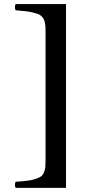

<svg xmlns="http://www.w3.org/2000/svg" viewBox="-20 -721 437 936"><path d="M301.8 -701.2V194.8H57.1Q52.7 190.4 52.7 179.9Q52.7 169.4 57.1 165Q93.3 162.6 115.7 159.7Q138.2 156.7 155.5 150.6Q172.9 144.5 181.2 138.2Q189.5 131.8 194.8 118.2Q200.2 104.5 201.2 91.1Q202.1 77.6 202.1 53.2V-558.1Q202.1 -576.7 201.7 -587.6Q201.2 -598.6 198.7 -610.6Q196.3 -622.6 192.6 -629.2Q189 -635.7 181.4 -642.8Q173.8 -649.9 163.8 -653.3Q153.8 -656.7 137.9 -660.6Q122.1 -664.6 103.3 -666.5Q84.5 -668.5 57.1 -670.9Q52.7 -675.3 52.7 -686Q52.7 -696.8 57.1 -701.2Z"/></svg>

Font: Common Serif
Style: Bold
Weight: 700
Designer: Philipp H. Poll, Khaled Hosny
Foundry: Stefan Peev, Context Ltd.
Version: Version 1.026